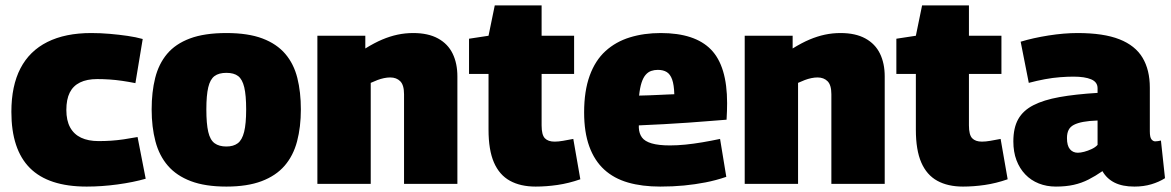

<svg xmlns="http://www.w3.org/2000/svg" viewBox="-20 -679 4324 709"><path d="M22 -266Q22 -362 55.5 -426.5Q89 -491 155 -524Q221 -557 317 -557Q351 -557 385.5 -554Q420 -551 451 -546.5Q482 -542 507 -535L480 -372Q455 -377 431 -380.5Q407 -384 384 -385.5Q361 -387 339 -387Q301 -387 275.5 -374.5Q250 -362 237.5 -337Q225 -312 225 -273Q225 -234 239 -208.5Q253 -183 279.5 -170.5Q306 -158 344 -158Q368 -158 390.5 -159.5Q413 -161 437 -164.5Q461 -168 488 -173L518 -19Q473 -6 414.5 2Q356 10 300 10Q159 10 90.5 -58.5Q22 -127 22 -266Z M540 -275Q540 -339 553 -391Q566 -443 597 -480Q628 -517 681.5 -537Q735 -557 816 -557Q896 -557 949 -537Q1002 -517 1033.5 -480Q1065 -443 1078 -391Q1091 -339 1091 -275Q1091 -210 1077 -157Q1063 -104 1031 -67Q999 -30 946 -10Q893 10 816 10Q738 10 685 -10Q632 -30 600 -67Q568 -104 554 -157Q540 -210 540 -275ZM742 -275Q742 -222 749 -192Q756 -162 772.5 -150Q789 -138 816 -138Q842 -138 858 -150Q874 -162 881.5 -192Q889 -222 889 -275Q889 -327 882 -356.5Q875 -386 859.5 -398Q844 -410 816 -410Q788 -410 772 -398Q756 -386 749 -356.5Q742 -327 742 -275Z M1152 0V-547H1329V-500Q1363 -521 1391.5 -533Q1420 -545 1448 -551Q1476 -557 1506 -557Q1561 -557 1597.5 -537Q1634 -517 1651.5 -481Q1669 -445 1669 -397V0H1472V-331Q1472 -365 1458 -379Q1444 -393 1421 -393Q1410 -393 1398 -390.5Q1386 -388 1374 -383.5Q1362 -379 1349 -373V0Z M1958 10Q1902 10 1863 -11.5Q1824 -33 1804 -79Q1784 -125 1784 -200V-406H1712V-536L1784 -547L1807 -659H1980V-547H2100V-406H1980V-216Q1980 -181 1992 -168.5Q2004 -156 2028 -156Q2042 -156 2059 -159Q2076 -162 2097 -166L2123 -17Q2080 -2 2038.5 4Q1997 10 1958 10Z M2418 10Q2351 10 2299 -5Q2247 -20 2211 -53Q2175 -86 2156 -138.5Q2137 -191 2137 -264Q2137 -343 2157.5 -399.5Q2178 -456 2216 -490.5Q2254 -525 2306 -541Q2358 -557 2420 -557Q2546 -557 2605.5 -496Q2665 -435 2665 -298Q2665 -287 2664.5 -269.5Q2664 -252 2663 -237Q2636 -235 2599.5 -232Q2563 -229 2520.5 -226Q2478 -223 2432 -220.5Q2386 -218 2339 -216Q2339 -214 2339 -212Q2339 -210 2339 -207Q2340 -186 2350.5 -171.5Q2361 -157 2386.5 -149.5Q2412 -142 2454 -142Q2481 -142 2511 -145Q2541 -148 2573.5 -153.5Q2606 -159 2639 -166L2662 -26Q2624 -13 2585.5 -5.5Q2547 2 2506 6Q2465 10 2418 10ZM2340 -326Q2358 -326 2376 -327Q2394 -328 2411.5 -328.5Q2429 -329 2444 -330Q2459 -331 2470 -331Q2469 -366 2462 -385.5Q2455 -405 2442 -413Q2429 -421 2409 -421Q2396 -421 2384.5 -417Q2373 -413 2364 -402.5Q2355 -392 2349 -373.5Q2343 -355 2340 -326Z M2730 0V-547H2907V-500Q2941 -521 2969.5 -533Q2998 -545 3026 -551Q3054 -557 3084 -557Q3139 -557 3175.5 -537Q3212 -517 3229.5 -481Q3247 -445 3247 -397V0H3050V-331Q3050 -365 3036 -379Q3022 -393 2999 -393Q2988 -393 2976 -390.5Q2964 -388 2952 -383.5Q2940 -379 2927 -373V0Z M3536 10Q3480 10 3441 -11.5Q3402 -33 3382 -79Q3362 -125 3362 -200V-406H3290V-536L3362 -547L3385 -659H3558V-547H3678V-406H3558V-216Q3558 -181 3570 -168.5Q3582 -156 3606 -156Q3620 -156 3637 -159Q3654 -162 3675 -166L3701 -17Q3658 -2 3616.5 4Q3575 10 3536 10Z M3722 -157Q3722 -207 3740 -239Q3758 -271 3796 -290.5Q3834 -310 3892.5 -320.5Q3951 -331 4033 -336V-353Q4033 -376 4009.5 -386Q3986 -396 3944 -396Q3923 -396 3895.5 -394Q3868 -392 3838.5 -386.5Q3809 -381 3779 -373L3749 -525Q3795 -539 3852 -548Q3909 -557 3959 -557Q4055 -557 4113.5 -534Q4172 -511 4199 -466Q4226 -421 4226 -355V-194Q4226 -172 4232 -164.5Q4238 -157 4246 -157Q4251 -157 4256.5 -158Q4262 -159 4267 -160L4282 -21Q4260 -7 4231.5 1.5Q4203 10 4169 10Q4125 10 4096 -4.5Q4067 -19 4051 -47Q4025 -29 3999.5 -16Q3974 -3 3945 3.5Q3916 10 3879 10Q3845 10 3816 -1.5Q3787 -13 3766 -35Q3745 -57 3733.5 -87.5Q3722 -118 3722 -157ZM3920 -169Q3920 -141 3931 -128Q3942 -115 3960 -115Q3970 -115 3983.5 -118.5Q3997 -122 4011 -128.5Q4025 -135 4033 -144V-234Q4002 -233 3980.5 -229Q3959 -225 3945.5 -218Q3932 -211 3926 -199Q3920 -187 3920 -169Z"/></svg>

Font: Georama ExtraBold
Style: Regular
Weight: 800
Designer: Jean-Baptiste Levee
Foundry: Production Type
Version: Version 1.001